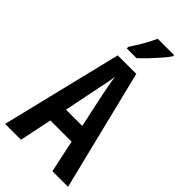

<svg xmlns="http://www.w3.org/2000/svg" viewBox="-287 -1003 1070 1070"><g transform="rotate(45 248.0 -468.5)"><path d="M373 0 332 -192H165L125 0H0L174 -714H320L496 0ZM267 -508Q260 -542 256 -567Q252 -592 247 -618Q245 -595 238.5 -564.5Q232 -534 227 -510L184 -296H312ZM395 -928Q382 -908 358 -880.5Q334 -853 307.5 -825Q281 -797 259 -777H182V-789Q209 -829 230 -866.5Q251 -904 266 -937H395Z"/></g></svg>

Font: Noto Sans Gurmukhi ExtraCondensed SemiBold
Style: Regular
Weight: 600
Width: 2
Designer: Jelle Bosma - Monotype Design Team
Foundry: Monotype Imaging Inc.
Version: Version 2.004; ttfautohint (v1.8.4.7-5d5b)